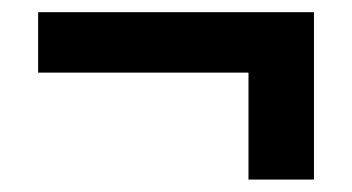

<svg xmlns="http://www.w3.org/2000/svg" viewBox="-20 -512 572 312"><path d="M490.2 -220.2H383.8V-394H42V-492.2H490.2Z"/></svg>

Font: Creato Display
Style: Bold
Weight: 700
Version: Version 1.000